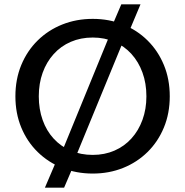

<svg xmlns="http://www.w3.org/2000/svg" viewBox="-20 -787 854 885"><path d="M275.5 78H187L244.1 -55.5L257 -66.7L491 -638.3L490.7 -653.8L539.1 -767H627.6L567.3 -623.5L555.6 -615.1L324.6 -53.6L325 -37.6ZM407.5 13Q332 13 267.1 -12.9Q202.2 -38.8 153.7 -86.3Q105.2 -133.7 78.1 -199.1Q51 -264.5 51 -343Q51 -422 78.1 -487.4Q105.2 -552.9 153.7 -600.5Q202.2 -648.2 267.1 -674.1Q332 -700 407.5 -700Q482.7 -700 547.3 -674.1Q611.9 -648.2 660.1 -600.5Q708.3 -552.9 735.4 -487.4Q762.5 -422 762.5 -343Q762.5 -264.5 735.4 -199.1Q708.3 -133.7 660.1 -86.3Q611.9 -38.8 547.3 -12.9Q482.7 13 407.5 13ZM407.5 -73Q462.3 -73 507.7 -92.8Q553.2 -112.6 585.9 -148.8Q618.7 -185 636.7 -234.5Q654.8 -284 654.8 -343Q654.8 -403 636.7 -452.5Q618.7 -502.1 585.9 -538.2Q553.2 -574.4 507.7 -594.2Q462.3 -614 407.5 -614Q352.2 -614 306.3 -594.2Q260.4 -574.4 227.4 -537.7Q194.3 -501 176.6 -451.7Q158.8 -402.4 158.8 -343Q158.8 -283.5 176.6 -233.7Q194.3 -183.9 227.4 -148Q260.4 -112 306.3 -92.5Q352.2 -73 407.5 -73Z"/></svg>

Font: BioRhyme ExtraBold
Style: Regular
Weight: 800
Designer: Aoife Mooney
Foundry: Aoife Mooney Type
Version: Version 1.600;gftools[0.9.33]